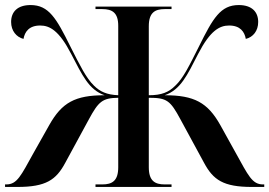

<svg xmlns="http://www.w3.org/2000/svg" viewBox="-20 -740 1066 760"><path d="M0 0H49C162 0 202 -28 238 -95L332 -268C370 -338 385 -352 448 -353V-78C448 -24 424 -10 385 -10H358V0H659V-10H632C593 -10 569 -24 569 -78V-353C641 -353 654 -342 694 -268L788 -95C824 -28 864 0 977 0H1026V-10H1021C978 -10 963 -45 913 -135L852 -245C802 -334 749 -363 632 -363C695 -385 721 -442 764 -526C812 -619 849 -639 887 -639C931 -639 948 -614 953 -586C982 -593 1002 -618 1002 -653C1002 -693 977 -720 925 -720C853 -720 823 -668 768 -557C729 -480 706 -431 674 -401C648 -375 620 -363 569 -363V-636C569 -690 593 -704 632 -704H659V-714H358V-704H385C424 -704 448 -690 448 -638V-363C403 -365 376 -377 352 -401C321 -431 297 -480 258 -557C203 -668 173 -720 101 -720C49 -720 24 -693 24 -653C24 -618 45 -593 73 -586C78 -614 95 -639 139 -639C177 -639 214 -619 262 -526C306 -442 331 -385 394 -363C277 -363 225 -334 175 -245L113 -135C63 -45 48 -10 5 -10H0Z"/></svg>

Font: Noto Serif Display SemiBold
Style: Regular
Weight: 600
Designer: Monotype Design Team
Foundry: Monotype Imaging Inc.
Version: Version 2.009